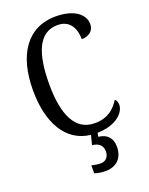

<svg xmlns="http://www.w3.org/2000/svg" viewBox="-174 -812 882 1139"><g transform="rotate(-20 266.5 -242.0)"><path d="M288 240C360 240 402 197 402 126C402 73 373 39 318 34L322 10C447 7 500 -57 500 -103C500 -119 494 -133 485 -139C454 -91 412 -49 327 -49C203 -49 151 -167 151 -358C151 -554 198 -672 317 -672C397 -672 424 -608 424 -544C471 -544 502 -570 502 -611C502 -673 440 -724 324 -724C142 -724 48 -578 48 -358C48 -151 128 -9 281 8L266 68C304 71 331 91 331 130C331 164 310 187 279 187C263 187 241 184 221 179V229C241 236 269 240 288 240Z"/></g></svg>

Font: Noto Serif Myanmar Condensed
Style: Regular
Weight: 400
Width: 3
Designer: Ben Mitchell and the Monotype Design Team
Foundry: Monotype Imaging Inc.
Version: Version 2.106